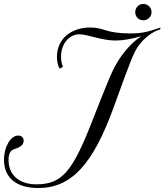

<svg xmlns="http://www.w3.org/2000/svg" viewBox="-20 -924 824 963"><path d="M784.2 -785.6C730.5 -767.1 696.8 -756.3 635.7 -756.3C507.8 -756.3 503.9 -786.1 433.6 -786.1C337.9 -786.1 265.6 -730.5 265.6 -638.7C265.6 -614.3 271 -594.7 278.8 -579.6L295.9 -589.4C289.6 -602.5 286.1 -619.1 286.1 -639.2C286.1 -706.5 328.6 -752 378.4 -752C418.9 -752 490.2 -720.7 559.1 -720.7C595.2 -720.7 644.5 -729 688.5 -742.7C639.6 -709.5 598.1 -661.6 568.4 -611.8C539.6 -564 519.5 -512.7 440.9 -312.5C342.8 -62.5 290.5 0.5 162.6 0.5C75.7 0.5 22.9 -46.9 22.9 -120.6C22.9 -149.4 29.8 -168.9 50.8 -175.8C71.3 -182.6 98.6 -191.9 98.6 -217.8C98.6 -234.4 87.9 -244.1 71.3 -244.1C33.7 -244.1 0 -188.5 0 -122.6C0 -34.7 59.1 19 171.9 19C338.9 19 446.3 -100.1 550.3 -386.2C630.9 -608.9 648.9 -657.2 672.9 -691.9C697.8 -727.5 741.2 -765.1 784.2 -776.9ZM658.2 -862.8C658.2 -839.8 675.8 -822.3 698.2 -822.3C721.7 -822.3 740.2 -840.3 740.2 -862.8C740.2 -885.7 721.7 -904.3 698.7 -904.3C676.3 -904.3 658.2 -885.7 658.2 -862.8Z"/></svg>

Font: Petit Formal Script
Style: Regular
Weight: 400
Designer: Pablo Impallari, Brenda Gallo, Rodrigo Fuenzalida
Foundry: Pablo Impallari, Brenda Gallo, Rodrigo Fuenzalida
Version: Version 1.001